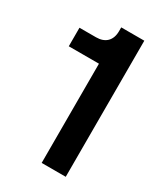

<svg xmlns="http://www.w3.org/2000/svg" viewBox="-174 -767 730 843"><g transform="rotate(30 191.0 -345.0)"><path d="M180 0H302V-690H185V-671C185 -623 157 -597 111 -597H27V-503H180Z"/></g></svg>

Font: FREAK Grotesk
Style: Bold
Weight: 700
Designer: La Scuola Open Source
Foundry: La Scuola Open Source
Version: Version 1.000;PS 1.0;hotconv 1.0.72;makeotf.lib2.5.5900